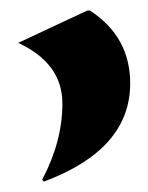

<svg xmlns="http://www.w3.org/2000/svg" viewBox="-20 -185 282 365"><path d="M14.6 -103.5 146 -165H150.9Q227.5 -115.2 227.5 -26.4Q227.5 99.1 63.5 160.2L60.1 156.7Q98.6 84 98.6 11.7Q98.6 -64.5 14.6 -103.5Z"/></svg>

Font: Nova Round
Style: Bold
Weight: 700
Designer: Wojciech Kalinowski "wmk69" (wmk69@o2.pl)
Foundry: Wojciech Kalinowski "wmk69" (wmk69@o2.pl)
Version: Version 3.1.0; 2021-05-23